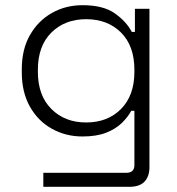

<svg xmlns="http://www.w3.org/2000/svg" viewBox="-20 -520 684 740"><path d="M64 -241V-253Q64 -330 95.5 -385Q127 -440 180 -470Q233 -500 298 -500Q378 -500 422.5 -468.5Q467 -437 488 -397H500V-486H556V124Q556 160 537 180Q518 200 479 200H147V146H467Q498 146 498 116V-93H486Q473 -69 449.5 -46Q426 -23 389 -8.5Q352 6 298 6Q233 6 179.5 -24Q126 -54 95 -109.5Q64 -165 64 -241ZM312 -48Q395 -48 446.5 -100Q498 -152 498 -243V-251Q498 -343 446.5 -394.5Q395 -446 312 -446Q230 -446 178 -394.5Q126 -343 126 -251V-243Q126 -152 178 -100Q230 -48 312 -48Z"/></svg>

Font: Space Grotesk Variable Light
Style: Regular
Weight: 300
Designer: Florian Karsten
Foundry: Florian Karsten
Version: Version 2.000